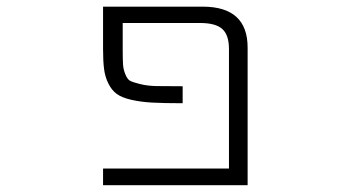

<svg xmlns="http://www.w3.org/2000/svg" viewBox="-20 -542 1040 563"><path d="M574.2 -522.5Q706.1 -522.5 706.1 -402.3V1H282.2V-47.9H651.4V-398.4Q651.4 -439.5 631.8 -457Q612.3 -474.6 566.4 -474.6H339.8V-398.4Q339.8 -367.2 340.8 -352.5Q341.8 -337.9 347.7 -323.7Q353.5 -309.6 361.3 -305.2Q369.1 -300.8 391.1 -295.4Q413.1 -290 439 -289.6Q464.8 -289.1 515.6 -289.1V-239.3Q459 -239.3 425.3 -241.2Q391.6 -243.2 364.3 -249.5Q336.9 -255.9 322.3 -266.6Q307.6 -277.3 297.9 -296.9Q288.1 -316.4 285.2 -339.4Q282.2 -362.3 282.2 -398.4V-522.5Z"/></svg>

Font: GenEi Gothic M Light
Style: Regular
Weight: 300
Designer: o_tamon (Modified); [Source Han Sans]
Ryoko NISHIZUKA  (kana & ideographs); Paul D. Hunt (Latin, Greek & Cyrillic); Wenl
Version: Version 1.1a;Original Version 1.004